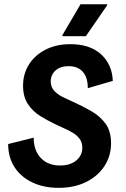

<svg xmlns="http://www.w3.org/2000/svg" viewBox="-20 -870 590 902"><path d="M255 12.5Q185.8 12.5 132.1 -12.9Q78.3 -38.3 48.3 -84.6Q18.3 -130.8 18.3 -193.3L138.3 -223.3Q138.3 -163.3 171.7 -127.9Q205 -92.5 262.5 -92.5Q310 -92.5 338.3 -116.2Q366.7 -140 366.7 -175Q366.7 -200.8 354.2 -217.5Q341.7 -234.2 323.3 -245.4Q305 -256.7 285.8 -265L235.8 -288.3Q202.5 -304.2 168.3 -325.4Q134.2 -346.7 111.3 -380.8Q88.3 -415 88.3 -467.5Q88.3 -522.5 115.8 -566.7Q143.3 -610.8 193.8 -636.7Q244.2 -662.5 310.8 -662.5Q402.5 -662.5 454.6 -615Q506.7 -567.5 510 -490L392.5 -455.8Q392.5 -506.7 368.8 -532.9Q345 -559.2 302.5 -559.2Q263.3 -559.2 240.8 -538.8Q218.3 -518.3 218.3 -487.5Q218.3 -460 236.2 -441.7Q254.2 -423.3 280 -411.7L325 -390.8Q367.5 -371.7 408.3 -348.3Q449.2 -325 475.4 -289.6Q501.7 -254.2 501.7 -196.7Q501.7 -137.5 470.8 -90Q440 -42.5 384.6 -15Q329.2 12.5 255 12.5ZM273.3 -700V-705L358.3 -850H483.3V-845L383.3 -700Z"/></svg>

Font: Familjen Grotesk
Style: Bold Italic
Weight: 700
Italic angle: -9.46201°
Designer: Anders Wikstroem, Jonas Baeckman, Matilda Gysing, Kristian Moeller
Foundry: Familjen STHLM AB
Version: Version 2.002; ttfautohint (v1.8.4.7-5d5b)